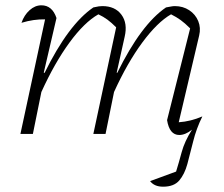

<svg xmlns="http://www.w3.org/2000/svg" viewBox="-20 -505 846 724"><path d="M57 0 150 -432Q107 -433 61 -419Q71 -448 91.5 -466.5Q112 -485 136 -485Q177 -485 193 -437L145 -231L148 -230Q238 -413 332 -477Q345 -480 352.5 -481Q360 -482 366 -482Q414 -482 438 -449.5Q462 -417 450 -366L420 -231L422 -230Q512 -413 606 -477Q617 -479 625 -480.5Q633 -482 639 -482Q670 -482 693.5 -466.5Q717 -451 727.5 -425.5Q738 -400 731 -371L654 -44Q699 -47 743 -66Q720 -19 708.5 28Q697 75 686.5 113.5Q676 152 656 175.5Q636 199 595 199Q562 199 546 178L644 142Q654 110 665 69Q676 28 704 -16Q679 4 656 4Q619 4 610 -52L697 -398Q677 -418 661 -429.5Q645 -441 625 -451Q573 -421 516.5 -344.5Q460 -268 410 -158L378 0H332L418 -402Q400 -420 385 -431Q370 -442 351 -451Q298 -421 242 -344.5Q186 -268 136 -158L104 0Z"/></svg>

Font: Piazzolla ExtraLight
Style: Italic
Weight: 200
Italic angle: -11.3°
Designer: Juan Pablo del Peral
Foundry: Huerta Tipografica
Version: Version 1.330